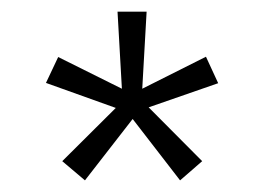

<svg xmlns="http://www.w3.org/2000/svg" viewBox="-20 -694 454 330"><path d="M87 -417 179 -508.5 59 -551.5 80 -596 189.5 -541.5 182 -674H232L224.5 -541.5L334 -596.5L355 -551L235.5 -509.5L327.5 -417L289.5 -384L208 -489.5L126 -384Z"/></svg>

Font: Karla Light
Style: Regular
Weight: 300
Designer: Jonathan Pinhorn
Version: Version 2.004;gftools[0.9.33]